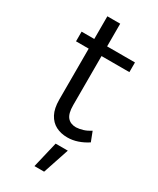

<svg xmlns="http://www.w3.org/2000/svg" viewBox="-217 -713 823 997"><g transform="rotate(30 194.5 -214.5)"><path d="M191 -158Q191 -108 209 -86.5Q227 -65 261 -65Q281 -66 302 -72.5Q323 -79 345 -93L367 -36Q340 -18 309.5 -7.5Q279 3 248 3Q209 3 179 -12.5Q149 -28 131.5 -61Q114 -94 114 -146V-646H191ZM38 -510H358V-452H38ZM212 61H285L233 217H175Z"/></g></svg>

Font: Alexandria Light
Style: Regular
Weight: 300
Designer: Mohamed Gaber
Foundry: Kief Type Foundry
Version: Version 5.100